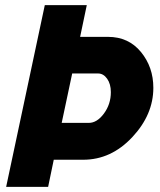

<svg xmlns="http://www.w3.org/2000/svg" viewBox="-20 -730 624 750"><path d="M155 -710H319L293 -586H402Q482 -586 530.5 -527Q579 -468 579 -387Q579 -282 496.5 -194Q414 -106 305 -106H190L168 0H4ZM327 -250Q359 -250 386 -286.5Q413 -323 413 -370Q413 -402 398.5 -422.5Q384 -443 363 -443H262L221 -250Z"/></svg>

Font: Raleway-v4020 ExtraBold
Style: Italic
Weight: 800
Italic angle: -12°
Designer: Matt McInerney, Pablo Impallari, Rodrigo Fuenzalida
Foundry: Matt McInerney, Pablo Impallari, Rodrigo Fuenzalida
Version: Version 4.020;PS 004.020;hotconv 1.0.88;makeotf.lib2.5.64775